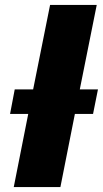

<svg xmlns="http://www.w3.org/2000/svg" viewBox="-20 -762 419 782"><path d="M36 0 95 -298H21L40 -398H115L184 -742H374L305 -398H379L359 -298H285L226 0Z"/></svg>

Font: Montserrat ExtraBold
Style: Italic
Weight: 800
Italic angle: -11.3°
Designer: Julieta Ulanovsky
Foundry: Julieta Ulanovsky
Version: Version 9.000; ttfautohint (v1.8.4.7-5d5b)